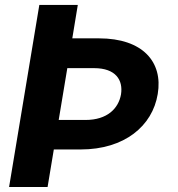

<svg xmlns="http://www.w3.org/2000/svg" viewBox="-20 -747 711 767"><path d="M137.1 -727.3 16.3 0H170.1L195 -149.9H301.8C477.3 -149.9 589.1 -243.6 610.1 -371.4C631.7 -499.3 550.4 -593.8 375.4 -593.8H268.8L290.8 -727.3ZM214.5 -267.8 248.9 -474.8H355.8C442.8 -474.8 472.3 -426.8 463.4 -370C453.5 -313.9 408.7 -267.8 321.7 -267.8Z"/></svg>

Font: Magic Ui Pro
Style: Bold Italic
Weight: 700
Italic angle: -9.39999°
Designer: Stefan Endress, Andreas Faust
Version: Version 1.000;FEAKit 1.0